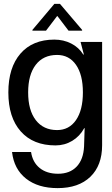

<svg xmlns="http://www.w3.org/2000/svg" viewBox="-20 -736 579 989"><path d="M277 233Q176 233 114 184Q52 135 42 47H140Q148 100 184.5 129.5Q221 159 279 159Q340 159 375 122Q410 85 413 18L416 -76H414Q391 -34 352 -10.5Q313 13 266 13Q151 13 87 -59Q23 -131 23 -260Q23 -388 85.5 -460Q148 -532 260 -532Q307 -532 346.5 -512Q386 -492 409 -455H412L395 -520H506V12Q506 116 445.5 174.5Q385 233 277 233ZM274 -66Q336 -66 371.5 -117.5Q407 -169 407 -260Q407 -351 371.5 -402Q336 -453 274 -453Q203 -453 164 -402Q125 -351 125 -260Q125 -168 164.5 -117Q204 -66 274 -66ZM333 -578 276 -653H274L217 -578H147V-582L260 -716H289L403 -582V-578Z"/></svg>

Font: Non Bureau
Style: Regular
Weight: 400
Designer: Jona Saucedo
Foundry: Non Foundry
Version: Version 1.000; ttfautohint (v1.8.4)